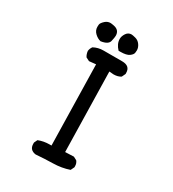

<svg xmlns="http://www.w3.org/2000/svg" viewBox="-185 -875 871 968"><g transform="rotate(30 250.0 -391.0)"><path d="M176 -8Q139 -13 139 -49V-56L148 -75Q178 -87 213 -87H223L213 -554L174 -550L154 -560Q145 -573 143 -592Q145 -607 154 -619Q180 -633 211 -633H319Q366 -633 366 -592V-586L356 -565Q339 -554 314 -554L289 -556L299 -93L349 -95L368 -85Q378 -73 378 -56V-50L368 -29Q325 -14 275 -13Q225 -12 176 -8ZM174 -666Q156 -670 140 -685Q124 -700 124 -721Q124 -722 124.5 -733Q125 -744 143 -760Q156 -771 172 -771Q178 -771 193 -768Q227 -761 227 -728Q227 -718 221.5 -695Q216 -672 174 -666ZM288 -670H277Q252 -696 252 -725Q252 -741 263 -757.5Q274 -774 293 -774Q299 -774 316.5 -769.5Q334 -765 345 -749.5Q356 -734 356 -718Q356 -716 355 -704.5Q354 -693 338.5 -681.5Q323 -670 288 -670Z"/></g></svg>

Font: Xiaolai Mono SC
Style: Regular
Weight: 400
Monospace: yes
Designer: LXGW / Nozomi Seto
Version: Version 3.113;September 30, 2024